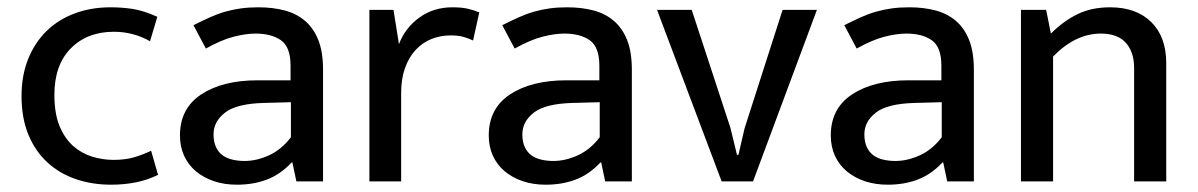

<svg xmlns="http://www.w3.org/2000/svg" viewBox="-20 -497 3283 526"><path d="M291 -59Q323 -59 347 -66Q371 -73 394 -84L413 -18Q359 9 284 9Q233 9 188.5 -6Q144 -21 110.5 -51.5Q77 -82 58 -127.5Q39 -173 39 -234Q39 -290 57 -335Q75 -380 107 -411.5Q139 -443 184 -460Q229 -477 283 -477Q314 -477 343.5 -472.5Q373 -468 411 -451L391 -384Q345 -410 292 -410Q219 -410 174 -364.5Q129 -319 129 -237Q129 -186 143 -152Q157 -118 180 -97.5Q203 -77 232 -68Q261 -59 291 -59Z M510 -428Q534 -440 555 -449.5Q576 -459 597 -465Q618 -471 640 -474Q662 -477 688 -477Q727 -477 759.5 -468.5Q792 -460 815.5 -440Q839 -420 852 -387.5Q865 -355 865 -306V0H792L781 -52H779Q748 -19 711 -5Q674 9 629 9Q595 9 566.5 -0.5Q538 -10 517 -27.5Q496 -45 484.5 -70Q473 -95 473 -126Q473 -200 531.5 -238.5Q590 -277 686 -277H776V-317Q776 -368 750 -386.5Q724 -405 680 -405Q654 -405 620.5 -396.5Q587 -388 544 -364ZM777 -217 703 -215Q628 -213 596.5 -188.5Q565 -164 565 -129Q565 -108 572 -93.5Q579 -79 590.5 -71Q602 -63 617.5 -59.5Q633 -56 650 -56Q683 -56 717 -71.5Q751 -87 777 -121Z M992 0V-470H1058L1073 -376Q1090 -421 1129 -449Q1168 -477 1219 -477Q1245 -477 1262 -473Q1279 -469 1293 -463L1276 -386Q1264 -392 1249.5 -396Q1235 -400 1215 -400Q1186 -400 1161.5 -390Q1137 -380 1118.5 -360Q1100 -340 1089.5 -310.5Q1079 -281 1079 -243V0Z M1356 -428Q1380 -440 1401 -449.5Q1422 -459 1443 -465Q1464 -471 1486 -474Q1508 -477 1534 -477Q1573 -477 1605.5 -468.5Q1638 -460 1661.5 -440Q1685 -420 1698 -387.5Q1711 -355 1711 -306V0H1638L1627 -52H1625Q1594 -19 1557 -5Q1520 9 1475 9Q1441 9 1412.5 -0.5Q1384 -10 1363 -27.5Q1342 -45 1330.5 -70Q1319 -95 1319 -126Q1319 -200 1377.5 -238.5Q1436 -277 1532 -277H1622V-317Q1622 -368 1596 -386.5Q1570 -405 1526 -405Q1500 -405 1466.5 -396.5Q1433 -388 1390 -364ZM1623 -217 1549 -215Q1474 -213 1442.5 -188.5Q1411 -164 1411 -129Q1411 -108 1418 -93.5Q1425 -79 1436.5 -71Q1448 -63 1463.5 -59.5Q1479 -56 1496 -56Q1529 -56 1563 -71.5Q1597 -87 1623 -121Z M2124 -470H2218L2043 0H1957L1780 -470H1875L1981 -147L1999 -73H2003L2020 -146Z M2293 -428Q2317 -440 2338 -449.5Q2359 -459 2380 -465Q2401 -471 2423 -474Q2445 -477 2471 -477Q2510 -477 2542.5 -468.5Q2575 -460 2598.5 -440Q2622 -420 2635 -387.5Q2648 -355 2648 -306V0H2575L2564 -52H2562Q2531 -19 2494 -5Q2457 9 2412 9Q2378 9 2349.5 -0.5Q2321 -10 2300 -27.5Q2279 -45 2267.5 -70Q2256 -95 2256 -126Q2256 -200 2314.5 -238.5Q2373 -277 2469 -277H2559V-317Q2559 -368 2533 -386.5Q2507 -405 2463 -405Q2437 -405 2403.5 -396.5Q2370 -388 2327 -364ZM2560 -217 2486 -215Q2411 -213 2379.5 -188.5Q2348 -164 2348 -129Q2348 -108 2355 -93.5Q2362 -79 2373.5 -71Q2385 -63 2400.5 -59.5Q2416 -56 2433 -56Q2466 -56 2500 -71.5Q2534 -87 2560 -121Z M2865 0H2777V-470H2846L2859 -405Q2894 -440 2932.5 -458.5Q2971 -477 3021 -477Q3093 -477 3134 -436.5Q3175 -396 3175 -324V0H3087V-311Q3087 -354 3064.5 -379.5Q3042 -405 2996 -405Q2926 -405 2865 -342Z"/></svg>

Font: Mukta
Style: Regular
Weight: 400
Designer: Girish Dalvi and Yashodeep Gholap
Foundry: Ek Type
Version: Version 2.538;PS 1.001;hotconv 16.6.51;makeotf.lib2.5.65220;